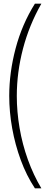

<svg xmlns="http://www.w3.org/2000/svg" viewBox="-20 -820 274 1040"><path d="M30 -301Q30 -427 64.5 -557.5Q99 -688 169 -800H204Q138 -684 104.5 -556Q71 -428 71 -300Q71 -215 86 -127Q101 -39 131 44.5Q161 128 204 200H169Q123 130 92.5 47Q62 -36 46 -125Q30 -214 30 -301Z"/></svg>

Font: Big Shoulders Text Thin
Style: Regular
Weight: 100
Designer: Patric King
Foundry: XO Type Co
Version: Version 1.000; ttfautohint (v1.8.2)